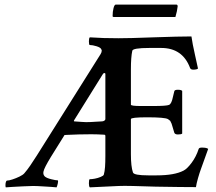

<svg xmlns="http://www.w3.org/2000/svg" viewBox="-20 -804 933 830"><path d="M4.9 5.9Q2.9 2.9 3.9 -9.8Q5.9 -23.4 10.7 -23.4Q18.6 -23.4 33.7 -28.3Q48.8 -33.2 64 -40.5Q79.1 -47.9 85 -54.7Q97.7 -69.3 110.8 -88.4Q124 -107.4 138.7 -130.9L415 -570.3Q419.9 -578.1 419.9 -585.9L418 -590.8Q415 -598.6 397.5 -604Q379.9 -609.4 368.2 -609.4Q364.3 -609.4 364.3 -625Q364.3 -638.7 368.2 -642.6Q397.5 -640.6 428.2 -639.6Q459 -638.7 492.2 -638.7Q513.7 -638.7 551.8 -639.6Q589.8 -640.6 643.6 -642.6Q698.2 -644.5 739.3 -645.5Q780.3 -646.5 807.6 -646.5Q809.6 -631.8 813.5 -611.3Q817.4 -590.8 823.2 -565.4L835.9 -507.8Q831.1 -502.9 815.4 -502.9Q804.7 -502.9 801.8 -509.8Q769.5 -596.7 676.8 -596.7H626Q552.7 -596.7 551.8 -584Q545.9 -556.6 545.9 -504.9V-351.6Q545.9 -345.7 588.9 -345.7H643.6Q699.2 -345.7 710.9 -350.6Q721.7 -355.5 727.5 -384.8Q730.5 -397.5 733.4 -409.2Q734.4 -416 749 -416Q762.7 -416 767.6 -411.1V-226.6Q763.7 -222.7 749 -222.7Q736.3 -222.7 733.4 -230.5Q729.5 -244.1 726.6 -253.4Q723.6 -262.7 721.7 -269.5Q716.8 -280.3 715.8 -281.7Q714.8 -283.2 706.1 -289.1Q692.4 -296.9 616.2 -296.9Q545.9 -296.9 545.9 -289.1V-137.7Q545.9 -84 554.7 -58.6Q558.6 -45.9 621.1 -45.9H657.2Q734.4 -45.9 773.4 -66.4Q789.1 -74.2 808.6 -100.6Q828.1 -127 838.9 -160.2Q840.8 -166 852.5 -166Q874 -166 879.9 -160.2L848.6 -73.2Q842.8 -57.6 835.9 -33.7Q829.1 -9.8 827.1 4.9Q799.8 4.9 756.3 4.4Q712.9 3.9 653.3 2.9Q593.8 1 554.2 0Q514.6 -1 493.2 0L368.2 5.9Q364.3 2 364.3 -11.7Q364.3 -29.3 368.2 -29.3Q377 -29.3 390.1 -31.7Q403.3 -34.2 415 -39.1Q426.8 -43.9 428.7 -48.8Q432.6 -62.5 434.1 -82.5Q435.5 -102.5 435.5 -129.9V-217.8Q434.6 -221.7 430.7 -221.7Q415 -222.7 401.4 -223.1Q387.7 -223.6 375 -223.6Q322.3 -223.6 263.7 -220.7Q256.8 -220.7 256.8 -216.8L200.2 -126Q170.9 -78.1 168 -62.5Q165 -49.8 173.8 -41Q181.6 -34.2 201.2 -29.3Q220.7 -24.4 229.5 -24.4Q232.4 -23.4 230 -11.7Q227.5 0 224.6 5.9Q218.8 4.9 200.7 3.9Q182.6 2.9 161.1 1.5Q139.6 0 122.1 0Q104.5 0 80.1 1.5Q55.7 2.9 34.7 3.9Q13.7 4.9 4.9 5.9ZM370.1 -276.4 420.9 -279.3Q425.8 -279.3 430.7 -282.2Q435.5 -285.2 435.5 -289.1V-484.4Q435.5 -488.3 431.6 -488.3Q426.8 -488.3 423.8 -482.4L299.8 -283.2Q298.8 -279.3 300.8 -279.3Q317.4 -278.3 334.5 -276.9Q351.6 -275.4 370.1 -276.4ZM472.7 -730.5Q466.8 -730.5 466.8 -734.4Q466.8 -753.9 470.7 -768.6Q474.6 -784.2 480.5 -784.2H742.2Q748 -784.2 748 -776.4Q746.1 -756.8 738.3 -730.5Z"/></svg>

Font: Crimson Text SemiBold
Style: Regular
Weight: 600
Designer: Sebastian Kosch
Foundry: Sebastian Kosch
Version: Version 1.100; ttfautohint (v1.8.4)